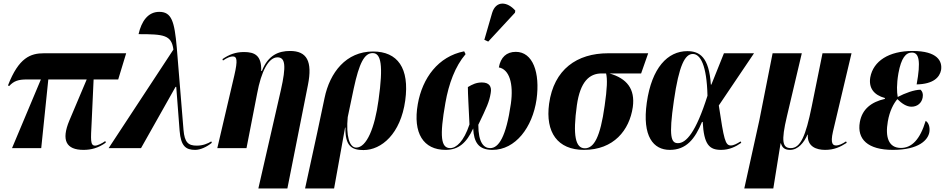

<svg xmlns="http://www.w3.org/2000/svg" viewBox="-20 -837 5339 1085"><path d="M48 0H213L253 -388H470L372 -156C325 -44 354 10 452 10C494 10 535 0 578 -31L575 -40C558 -27 530 -14 518 -14C489 -14 493 -47 498 -148L509 -388H648L693 -536H229C153 -536 86 -512 25 -354L32 -351C59 -380 84 -388 133 -388H211Z M594 0H777L972 -346H976L995 -98C1002 -11 1030 10 1083 10C1113 10 1149 -7 1177 -30L1174 -38C1155 -26 1127 -14 1092 -14C1044 -14 1023 -32 1017 -103L979 -568C966 -716 950 -770 880 -770C815 -770 779 -715 763 -644C907 -644 949 -639 960 -557Z M1440 228H1604L1720 -356C1747 -491 1714 -549 1619 -549C1555 -549 1495 -526 1460 -436H1456C1459 -523 1420 -543 1359 -543C1311 -543 1275 -529 1237 -503L1240 -495C1267 -513 1283 -518 1296 -518C1318 -518 1325 -500 1304 -410L1208 0H1373L1433 -308C1456 -433 1497 -513 1548 -513C1593 -513 1598 -464 1567 -327Z M1704 228H1868L1930 -116H1932C1930 -11 1968 11 2034 11C2136 11 2244 -81 2270 -269C2295 -452 2227 -546 2088 -546C1936 -546 1844 -428 1814 -283L1773 -89ZM1993 -3C1954 -3 1935 -70 1945 -175L1979 -337C2010 -481 2039 -537 2086 -537C2133 -537 2147 -470 2119 -271C2098 -115 2052 -3 1993 -3Z M2739 -602 2890 -765 2892 -777C2848 -828 2783 -836 2761 -764L2717 -612ZM2498 10C2571 10 2616 -29 2654 -111C2658 -34 2683 10 2763 10C2893 10 2989 -117 3012 -275C3033 -427 2991 -544 2895 -544C2842 -544 2809 -513 2799 -456C2858 -445 2883 -365 2867 -251C2840 -63 2798 0 2750 0C2715 0 2683 -29 2683 -132C2730 -230 2745 -261 2753 -311C2760 -348 2745 -371 2703 -371C2672 -371 2649 -360 2624 -345C2624 -302 2628 -245 2633 -134C2601 -37 2558 0 2524 0C2472 0 2463 -65 2497 -256C2516 -364 2552 -462 2611 -531L2603 -547C2456 -518 2367 -396 2341 -249C2312 -84 2373 10 2498 10Z M3280 10C3448 10 3537 -101 3556 -232C3570 -335 3522 -394 3424 -422H3603L3643 -536H3417C3240 -536 3110 -445 3083 -251C3061 -89 3131 10 3280 10ZM3285 1C3232 1 3216 -71 3240 -243C3259 -375 3310 -422 3380 -422H3405C3413 -390 3411 -337 3397 -240C3372 -60 3336 1 3285 1Z M3765 10C3858 10 3907 -51 3947 -148H3951C3958 -20 3988 10 4055 10C4101 10 4138 -8 4169 -30L4165 -38C4145 -25 4126 -15 4110 -15C4078 -15 4071 -49 4042 -241L4241 -536H4071L4000 -359H3997C3987 -515 3933 -548 3864 -548C3753 -548 3663 -454 3635 -257C3608 -65 3673 10 3765 10ZM3811 -28C3773 -28 3758 -62 3788 -267C3817 -469 3851 -532 3895 -532C3937 -532 3974 -471 3978 -296C3912 -87 3857 -28 3811 -28Z M4186 228H4350L4391 -27H4393C4401 0 4417 10 4445 10C4490 10 4524 -32 4543 -76H4545C4541 -8 4594 10 4643 10C4693 10 4728 -6 4765 -30L4761 -38C4739 -23 4719 -15 4706 -15C4688 -15 4671 -22 4687 -93L4792 -536H4628L4567 -235C4533 -67 4503 0 4449 0C4402 0 4393 -37 4427 -180L4511 -536H4346L4271 -157Z M5026 10C5174 10 5225 -47 5232 -91C5236 -118 5228 -144 5211 -154C5179 -49 5133 -1 5071 -1C5000 -1 4982 -64 4997 -150C5007 -210 5030 -252 5051 -277C5076 -252 5103 -234 5131 -234C5166 -234 5189 -257 5194 -286C5198 -307 5192 -321 5182 -330C5147 -330 5095 -311 5053 -289C5048 -317 5046 -359 5057 -423C5073 -510 5099 -540 5133 -540C5174 -540 5184 -491 5160 -360C5256 -362 5290 -401 5298 -441C5306 -491 5278 -549 5137 -549C5003 -549 4915 -492 4898 -400C4888 -340 4918 -300 4981 -283L4980 -278C4905 -261 4852 -221 4839 -147C4822 -51 4883 10 5026 10Z"/></svg>

Font: Noto Serif Display Condensed ExtraBold
Style: Italic
Weight: 800
Width: 3
Italic angle: -12°
Designer: Monotype Design Team
Foundry: Monotype Imaging Inc.
Version: Version 2.009